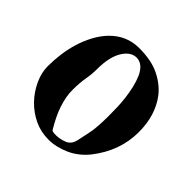

<svg xmlns="http://www.w3.org/2000/svg" viewBox="-170 -842 1008 1008"><g transform="rotate(45 334.5 -337.5)"><path d="M105 -536Q127 -577 157 -608Q224 -676 316 -676Q408 -676 467.5 -646.5Q527 -617 563 -571Q627 -487 627 -362Q627 -223 535 -105Q493 -52 434.5 -25.5Q376 1 319 1Q262 1 213.5 -22Q165 -45 127.5 -83.5Q90 -122 67 -171.5Q44 -221 44 -268Q44 -315 50 -360.5Q56 -406 69.5 -450.5Q83 -495 105 -536ZM224 -275Q223 -226 243 -166Q260 -115 299 -50Q303 -43 331 -43Q359 -43 390 -55Q421 -67 429.5 -104.5Q438 -142 443 -168Q449 -194 451 -218Q455 -260 455 -303Q455 -346 454 -376Q453 -406 449 -439.5Q445 -473 437 -508Q429 -542 417 -570Q389 -631 342 -631Q301 -631 271 -585Q238 -534 238 -443Q238 -405 231 -365Q224 -325 224 -275Z"/></g></svg>

Font: Miltonian Tattoo
Style: Regular
Weight: 400
Designer: Pablo Impallari
Foundry: Pablo Impallari
Version: Version 1.008